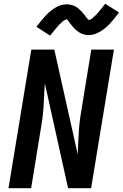

<svg xmlns="http://www.w3.org/2000/svg" viewBox="-20 -998 651 1018"><path d="M25 0 146 -735H268L392 -180Q394 -213 395 -245.5Q396 -278 398.5 -310.5Q401 -343 405.5 -375.5Q410 -408 416 -441L464 -735H584L463 0H341L218 -555Q215 -522 214 -489.5Q213 -457 210.5 -424.5Q208 -392 203.5 -359.5Q199 -327 193 -294L145 0ZM246 -809 173 -856Q186 -873 198 -887.5Q210 -902 221 -914Q232 -926 244 -936Q256 -946 270.5 -955.5Q285 -965 301 -970Q317 -975 334 -975Q339 -975 343.5 -974.5Q348 -974 353 -973Q358 -972 363 -970.5Q368 -969 372.5 -967Q377 -965 381 -963Q385 -961 388.5 -958.5Q392 -956 396 -952.5Q400 -949 404 -945.5Q408 -942 411 -938.5Q414 -935 417 -931.5Q420 -928 423 -925Q426 -922 428.5 -918.5Q431 -915 434.5 -910Q438 -905 441 -901.5Q444 -898 448 -894.5Q452 -891 451 -890H450Q451 -892 455 -893Q459 -894 462.5 -896Q466 -898 470 -901.5Q474 -905 475.5 -906.5Q477 -908 479 -910Q481 -912 483.5 -914Q486 -916 488.5 -918.5Q491 -921 493 -923.5Q495 -926 497.5 -928.5Q500 -931 502.5 -934Q505 -937 507.5 -940.5Q510 -944 513 -947Q516 -950 519 -954Q522 -958 525 -962Q528 -966 531 -970Q534 -974 538 -978L611 -932Q598 -914 586 -899.5Q574 -885 563 -873Q552 -861 540 -851Q528 -841 513.5 -832Q499 -823 483.5 -817.5Q468 -812 451 -812Q446 -812 441 -812.5Q436 -813 431 -814Q426 -815 421.5 -816.5Q417 -818 412 -820Q407 -822 403 -824.5Q399 -827 395.5 -829.5Q392 -832 388 -835Q384 -838 380 -841.5Q376 -845 373 -848.5Q370 -852 367 -855.5Q364 -859 361 -862.5Q358 -866 355.5 -869Q353 -872 349.5 -877Q346 -882 343 -886Q340 -890 336.5 -893.5Q333 -897 333 -898H334Q333 -895 329 -894Q325 -893 321.5 -891Q318 -889 314 -886Q310 -883 308.5 -881Q307 -879 305 -877Q303 -875 300.5 -873Q298 -871 296 -869Q294 -867 291.5 -864.5Q289 -862 286.5 -859Q284 -856 281.5 -853Q279 -850 276.5 -847Q274 -844 271 -840.5Q268 -837 265.5 -833.5Q263 -830 259.5 -826Q256 -822 253 -818Q250 -814 246 -809Z"/></svg>

Font: Iosevka Aile Oblique
Style: Bold
Weight: 700
Italic angle: -9°
Designer: Belleve Invis
Foundry: Belleve Invis
Version: Version 31.1.0; ttfautohint (v1.8.4)